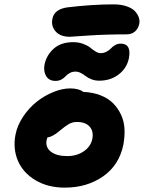

<svg xmlns="http://www.w3.org/2000/svg" viewBox="-20 -924 665 888"><path d="M303.2 -753.9Q258.8 -753.9 237.3 -778.6Q215.8 -803.2 222.2 -835.9Q230 -881.8 293 -890.1Q407.7 -903.8 504.9 -903.8Q540.5 -903.8 566.7 -894.5Q592.8 -885.3 605.2 -871.1Q617.7 -856.9 622.3 -842.3Q627 -827.6 624 -814Q619.6 -791.5 604.2 -778.3Q588.9 -765.1 565.9 -765.1Q467.8 -765.1 386.7 -759.5Q305.7 -753.9 303.2 -753.9ZM439 -550.8Q419.4 -550.8 402.8 -557.4Q386.2 -564 376.5 -571.8Q366.7 -579.6 354.2 -586.2Q341.8 -592.8 329.1 -592.8Q314 -592.8 302 -585.9Q290 -579.1 283.4 -571.3Q276.9 -563.5 264.6 -556.6Q252.4 -549.8 236.8 -549.8Q207 -549.8 193.6 -571.8Q180.2 -593.8 186 -626Q195.3 -669.4 228.8 -699.2Q262.2 -729 318.8 -729Q344.2 -729 365.2 -720.9Q386.2 -712.9 397.5 -703.6Q408.7 -694.3 421.4 -686.3Q434.1 -678.2 444.8 -678.2Q460.4 -678.2 473.1 -685.1Q485.8 -691.9 493.2 -700.2Q500.5 -708.5 512.2 -715.3Q523.9 -722.2 538.1 -722.2Q588.9 -722.2 576.2 -654.8Q566.9 -608.9 529.1 -579.8Q491.2 -550.8 439 -550.8ZM279.8 -56.2Q201.2 -56.2 143.8 -90.6Q86.4 -125 62.7 -180.9Q39.1 -236.8 51.8 -301.8Q60.5 -345.2 87.6 -385.5Q114.7 -425.8 150.4 -453.9Q186 -481.9 227.1 -498.5Q268.1 -515.1 304.2 -515.1Q344.7 -515.1 365.2 -499Q408.7 -497.1 443.8 -483.6Q479 -470.2 502 -447.5Q524.9 -424.8 539.3 -394.5Q553.7 -364.3 555.7 -329.3Q557.6 -294.4 550.8 -255.9Q531.7 -160.6 457 -108.4Q382.3 -56.2 279.8 -56.2ZM195.8 -276.9Q189 -243.2 215.1 -222.7Q241.2 -202.1 291 -202.1Q335.4 -202.1 367.7 -224.4Q399.9 -246.6 407.2 -282.2Q413.6 -317.4 394.3 -338.6Q375 -359.9 335.9 -359.9Q315.4 -359.9 299.3 -350.8Q283.2 -341.8 256.8 -319.8Q225.1 -292 199.2 -288.1Q198.2 -284.2 195.8 -276.9Z"/></svg>

Font: Shantell Sans Irregular Bouncy
Style: Bold Italic
Weight: 700
Italic angle: -11.31°
Designer: Stephen Nixon, Anya Danilova, Shantell Martin
Foundry: Arrow Type
Version: Version 1.006;[9816181b4]